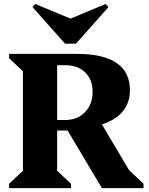

<svg xmlns="http://www.w3.org/2000/svg" viewBox="-20 -967 768 987"><path d="M26.8 0V-22.4L97.8 -89.4V-600.6L26.8 -667.6V-690H273.8V-89.4L344.8 -22.4V0ZM503.8 0 317.4 -313 474 -378.2 690.6 -13 594.6 -138.2 717.8 -22.4V0ZM162.8 -296V-350H313.8Q377.6 -350 416.8 -390.3Q456 -430.6 456 -495.2Q456 -558 417.6 -595Q379.2 -632 313.8 -632H179.6V-690H377.4Q511.6 -690 579.8 -642.9Q648 -595.8 648 -503.6Q648 -411.4 573.8 -360.5Q499.6 -309.6 363.6 -309.6H359.2V-296ZM161.6 -946.6 348.4 -868.8H336.4L523.2 -946.6L537.6 -930.6L370.4 -742.4H314.4L147.2 -930.6Z"/></svg>

Font: Platypi Light
Style: Regular
Weight: 300
Designer: David Sargent
Foundry: Bolt Cutter Type
Version: Version 1.200